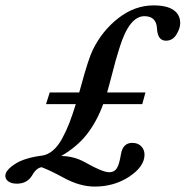

<svg xmlns="http://www.w3.org/2000/svg" viewBox="-75 -666 688 712"><path d="M276.4 25.9Q220.7 25.9 161.1 -6.8Q113.8 -32.7 79.6 -45.9Q59.6 -43.5 43.9 -15.1Q25.4 15.1 -12.2 15.1Q-31.7 15.1 -43.5 7.1Q-55.2 -1 -55.2 -14.2Q-55.2 -34.2 -20 -57.4Q15.1 -80.6 80.6 -88.9Q102.1 -91.8 121.1 -107.9Q140.1 -124 155.5 -152.3Q170.9 -180.7 182.4 -210.4Q193.8 -240.2 206.1 -279.8H95.7L109.4 -323.2H218.8Q223.6 -340.8 226.1 -349.1Q252.9 -448.2 269.5 -481.9Q304.7 -553.2 365 -599.6Q425.3 -646 494.6 -646Q543.5 -646 568.4 -628.9Q593.3 -611.8 593.3 -580.1Q593.3 -561 579.3 -538.1Q565.4 -515.1 540.5 -515.1Q509.8 -515.1 507.3 -559.1Q505.4 -606 460.4 -606Q404.3 -606 368.2 -488.8Q353 -441.4 341.8 -395.5Q339.8 -387.7 333 -362.3Q326.2 -336.9 322.3 -323.2H464.4L452.6 -279.8H307.6Q285.2 -217.8 249 -170.4Q212.9 -123 151.9 -87.4Q198.7 -87.4 240.7 -64Q305.2 -27.3 330.1 -27.3Q348.6 -27.3 357.9 -41.5Q367.2 -55.7 373.5 -93.8Q380.4 -136.2 415.5 -136.2Q436 -136.2 448.5 -123.8Q460.9 -111.3 460.9 -92.3Q460.9 -48.8 404.8 -11.2Q348.6 25.9 276.4 25.9Z"/></svg>

Font: Elstob 10pt Medium
Style: Italic
Weight: 500
Italic angle: -20°
Designer: Peter S. Baker
Version: Version 1.015